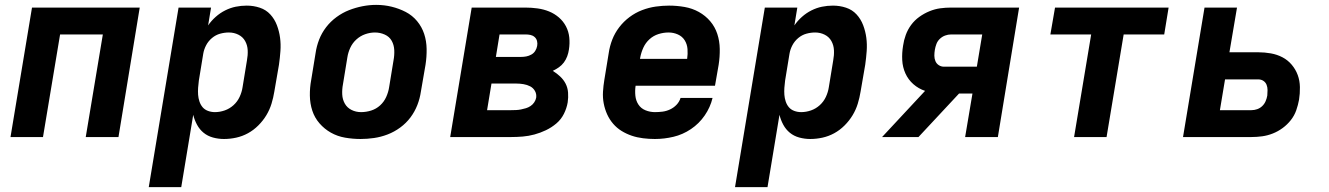

<svg xmlns="http://www.w3.org/2000/svg" viewBox="-20 -561 5440 786"><path d="M23 0 111 -530H552L465 0H331L401 -420H226L156 0Z M589 205 711 -530H844L832 -457Q845 -476 863 -492Q881 -508 902 -518.5Q923 -529 945 -533.5Q967 -538 990 -538Q1018 -538 1043.5 -529.5Q1069 -521 1086.5 -502Q1104 -483 1113.5 -458Q1123 -433 1126.5 -406.5Q1130 -380 1128 -352Q1126 -324 1122 -296L1103 -186Q1099 -161 1091.5 -136.5Q1084 -112 1070.5 -89.5Q1057 -67 1037.5 -47.5Q1018 -28 995 -15.5Q972 -3 947 2.5Q922 8 897 8Q874 8 852 2Q830 -4 813.5 -17.5Q797 -31 786.5 -50.5Q776 -70 771 -91L722 205ZM860 -102Q880 -102 900 -109Q920 -116 936 -130.5Q952 -145 961 -164.5Q970 -184 973 -204L991 -314Q995 -335 994 -355.5Q993 -376 983.5 -393Q974 -410 956 -419Q938 -428 917 -428Q899 -428 881 -423Q863 -418 848 -405.5Q833 -393 824 -376Q815 -359 812 -341L794 -231Q792 -216 791 -201.5Q790 -187 791 -173Q792 -159 796.5 -145.5Q801 -132 809.5 -122Q818 -112 831.5 -107Q845 -102 860 -102Z M1456 8Q1424 8 1392.5 2.5Q1361 -3 1334.5 -18Q1308 -33 1288 -56Q1268 -79 1258.5 -108Q1249 -137 1248.5 -169.5Q1248 -202 1254 -234L1272 -344Q1276 -372 1286.5 -399Q1297 -426 1315 -449.5Q1333 -473 1357.5 -491Q1382 -509 1409 -519.5Q1436 -530 1464 -535.5Q1492 -541 1520 -541Q1553 -541 1583.5 -533.5Q1614 -526 1641 -512Q1668 -498 1687.5 -474.5Q1707 -451 1716.5 -422Q1726 -393 1726.5 -360.5Q1727 -328 1722 -296L1703 -186Q1699 -158 1688.5 -131Q1678 -104 1660.5 -80.5Q1643 -57 1618.5 -39Q1594 -21 1566.5 -10.5Q1539 0 1511 4Q1483 8 1456 8ZM1458 -102Q1479 -102 1499.5 -108.5Q1520 -115 1536 -129.5Q1552 -144 1561 -164Q1570 -184 1573 -204L1591 -314Q1595 -335 1594 -356Q1593 -377 1583.5 -394Q1574 -411 1555 -419.5Q1536 -428 1515 -428Q1495 -428 1475 -421Q1455 -414 1439 -399.5Q1423 -385 1414 -365.5Q1405 -346 1402 -326L1384 -216Q1380 -195 1381 -174.5Q1382 -154 1391.5 -137Q1401 -120 1419 -111Q1437 -102 1458 -102Z M1823 0 1911 -530H2131Q2156 -530 2181 -526.5Q2206 -523 2228 -514Q2250 -505 2268 -489.5Q2286 -474 2297 -453Q2308 -432 2310.5 -407.5Q2313 -383 2309 -358Q2307 -344 2302 -330.5Q2297 -317 2288.5 -305.5Q2280 -294 2268 -285.5Q2256 -277 2243 -271Q2259 -261 2273 -248Q2287 -235 2295.5 -218.5Q2304 -202 2305.5 -182Q2307 -162 2304 -142Q2300 -118 2288.5 -95Q2277 -72 2257.5 -55.5Q2238 -39 2215 -28Q2192 -17 2168 -10.5Q2144 -4 2120 -2Q2096 0 2073 0ZM2113 -328Q2124 -328 2134.5 -330Q2145 -332 2155 -337.5Q2165 -343 2171 -352.5Q2177 -362 2179 -373Q2181 -383 2178.5 -393Q2176 -403 2168.5 -409.5Q2161 -416 2151.5 -418Q2142 -420 2131 -420H2025L2010 -328ZM2073 -110Q2083 -110 2093 -110.5Q2103 -111 2113 -113Q2123 -115 2133 -118Q2143 -121 2152 -127Q2161 -133 2167 -142Q2173 -151 2175 -161Q2177 -176 2170 -188.5Q2163 -201 2150.5 -207.5Q2138 -214 2123 -216.5Q2108 -219 2093 -219H1992L1974 -110Z M2661 8Q2637 8 2612.5 5Q2588 2 2566 -5.5Q2544 -13 2524.5 -25Q2505 -37 2490 -54.5Q2475 -72 2465.5 -93Q2456 -114 2451.5 -137.5Q2447 -161 2448.5 -185.5Q2450 -210 2454 -234L2472 -344Q2476 -372 2486.5 -399Q2497 -426 2515 -449.5Q2533 -473 2557 -491Q2581 -509 2608.5 -519.5Q2636 -530 2664 -534Q2692 -538 2719 -538Q2751 -538 2782.5 -532.5Q2814 -527 2841 -512Q2868 -497 2887.5 -474Q2907 -451 2916.5 -422Q2926 -393 2926.5 -360.5Q2927 -328 2922 -296L2907 -210H2582Q2579 -190 2581 -169.5Q2583 -149 2593.5 -133Q2604 -117 2622.5 -109.5Q2641 -102 2661 -102Q2677 -102 2692.5 -104Q2708 -106 2723 -113Q2738 -120 2749.5 -132Q2761 -144 2766 -160H2897Q2888 -122 2865 -88.5Q2842 -55 2808.5 -32.5Q2775 -10 2737 -1Q2699 8 2661 8ZM2793 -320Q2796 -340 2794.5 -360Q2793 -380 2783 -396Q2773 -412 2755 -420Q2737 -428 2717 -428Q2696 -428 2675.5 -421.5Q2655 -415 2639 -400.5Q2623 -386 2614 -366.5Q2605 -347 2601 -326L2600 -320Z M2989 205 3111 -530H3244L3232 -457Q3245 -476 3263 -492Q3281 -508 3302 -518.5Q3323 -529 3345 -533.5Q3367 -538 3390 -538Q3418 -538 3443.5 -529.5Q3469 -521 3486.5 -502Q3504 -483 3513.5 -458Q3523 -433 3526.5 -406.5Q3530 -380 3528 -352Q3526 -324 3522 -296L3503 -186Q3499 -161 3491.5 -136.5Q3484 -112 3470.5 -89.5Q3457 -67 3437.5 -47.5Q3418 -28 3395 -15.5Q3372 -3 3347 2.5Q3322 8 3297 8Q3274 8 3252 2Q3230 -4 3213.5 -17.5Q3197 -31 3186.5 -50.5Q3176 -70 3171 -91L3122 205ZM3260 -102Q3280 -102 3300 -109Q3320 -116 3336 -130.5Q3352 -145 3361 -164.5Q3370 -184 3373 -204L3391 -314Q3395 -335 3394 -355.5Q3393 -376 3383.5 -393Q3374 -410 3356 -419Q3338 -428 3317 -428Q3299 -428 3281 -423Q3263 -418 3248 -405.5Q3233 -393 3224 -376Q3215 -359 3212 -341L3194 -231Q3192 -216 3191 -201.5Q3190 -187 3191 -173Q3192 -159 3196.5 -145.5Q3201 -132 3209.5 -122Q3218 -112 3231.5 -107Q3245 -102 3260 -102Z M3591 0 3767 -189Q3740 -198 3719 -216.5Q3698 -235 3686.5 -260.5Q3675 -286 3673.5 -315Q3672 -344 3677 -374Q3680 -396 3688 -418Q3696 -440 3710 -459Q3724 -478 3743.5 -492Q3763 -506 3785 -515Q3807 -524 3829 -527Q3851 -530 3874 -530H4152L4065 0H3931L3961 -178H3906L3740 0ZM3844 -288H3979L4001 -420H3874Q3861 -420 3849 -415.5Q3837 -411 3827.5 -402Q3818 -393 3813.5 -381Q3809 -369 3807 -357Q3805 -345 3805 -333Q3805 -321 3809.5 -310.5Q3814 -300 3823.5 -294Q3833 -288 3844 -288Z M4377 0 4447 -420H4280L4299 -530H4764L4746 -420H4580L4510 0Z M4823 0 4911 -530H5044L5013 -347H5131Q5157 -347 5182.5 -342.5Q5208 -338 5230 -326.5Q5252 -315 5268 -296Q5284 -277 5292.5 -254Q5301 -231 5301.5 -204.5Q5302 -178 5298 -153Q5294 -131 5286.5 -109.5Q5279 -88 5264.5 -69.5Q5250 -51 5231 -37Q5212 -23 5190.5 -14.5Q5169 -6 5147 -3Q5125 0 5103 0ZM5103 -110Q5115 -110 5126.5 -114Q5138 -118 5147 -126.5Q5156 -135 5161 -146.5Q5166 -158 5168 -170Q5169 -181 5169 -192.5Q5169 -204 5165 -214Q5161 -224 5152 -230Q5143 -236 5131 -236H4995L4974 -110Z"/></svg>

Font: Iosevka Curly XBdExObl
Style: Regular
Weight: 800
Width: 7
Italic angle: -9°
Monospace: yes
Designer: Belleve Invis
Foundry: Belleve Invis
Version: Version 11.1.0; ttfautohint (v1.8.3)